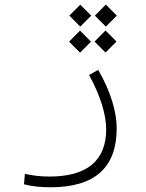

<svg xmlns="http://www.w3.org/2000/svg" viewBox="-20 -582 626 821"><path d="M196.3 218.8C386.2 218.8 479 133.8 479 -33.2C479 -105 452.1 -193.4 399.9 -283.2L360.8 -261.2C409.7 -173.3 434.1 -89.4 434.1 -29.8C434.1 106 351.1 172.9 191.9 172.9C147.9 172.9 122.6 168.5 86.4 161.6L82.5 206.1C116.2 214.8 153.8 218.8 196.3 218.8ZM323.2 -468.3 370.1 -515.1 323.2 -562 276.4 -515.1ZM432.6 -468.3 479.5 -515.1 432.6 -562.5 385.7 -515.1ZM322.3 -356.9 369.1 -403.8 322.3 -451.2 275.4 -403.8ZM431.2 -357.4 478 -404.3 431.2 -451.7 384.3 -404.3Z"/></svg>

Font: Cascadia Mono PL ExtraLight
Style: Regular
Weight: 200
Monospace: yes
Designer: Aaron Bell
Foundry: Saja Typeworks
Version: Version 2404.023